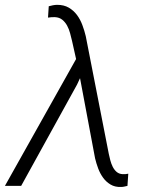

<svg xmlns="http://www.w3.org/2000/svg" viewBox="-44 -760 651 785"><path d="M42.5 0H-23.9L267.1 -518.6L250.5 -592.8Q247.1 -606.9 242.7 -623.8Q238.3 -640.6 230.5 -655Q222.7 -669.4 210.7 -679.2Q198.7 -689 180.7 -689.9Q173.8 -690.4 166.5 -689.7Q159.2 -689 152.3 -688L155.3 -734.4Q163.6 -736.8 172.6 -738.5Q181.6 -740.2 190.4 -740.2Q217.3 -740.2 237.1 -728.8Q256.8 -717.3 270.5 -699Q284.2 -680.7 292.7 -657.7Q301.3 -634.8 306.6 -612.3L400.9 -130.4Q403.3 -118.7 407 -104.7Q410.6 -90.8 416.7 -78.4Q422.9 -65.9 432.6 -57.4Q442.4 -48.8 457.5 -47.9Q463.4 -47.4 469.2 -48.1Q475.1 -48.8 480.5 -49.8L477.1 0Q470.2 1.5 464.1 2.9Q458 4.4 451.2 4.4Q426.3 5.4 408.2 -5.4Q390.1 -16.1 377.7 -33.2Q365.2 -50.3 357.4 -71.3Q349.6 -92.3 344.7 -112.8L283.2 -440.4L271 -414.1Z"/></svg>

Font: Roboto Mono Light
Style: Italic
Weight: 300
Designer: Google
Version: Version 2.000985; 2015; ttfautohint (v1.3)